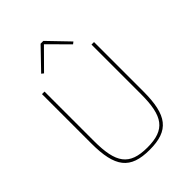

<svg xmlns="http://www.w3.org/2000/svg" viewBox="-263 -1045 1179 1179"><g transform="rotate(-45 326.0 -455.5)"><path d="M313 -923 185 -790 199 -779 325 -906 451 -779 465 -790 337 -923ZM100 -698V-270C100 -63 158 12 326 12C494 12 552 -63 552 -270V-698H530V-268C530 -78 482 -8 326 -8C170 -8 122 -78 122 -268V-698Z"/></g></svg>

Font: IBM Plex Devanagari Thin
Style: Regular
Weight: 100
Designer: Mike Abbink, Paul van der Laan, Pieter van Rosmalen, Erin McLaughlin
Foundry: Bold Monday
Version: Version 1.0